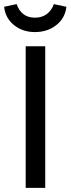

<svg xmlns="http://www.w3.org/2000/svg" viewBox="-25 -914 343 934"><path d="M195 0H100V-689H195ZM-5 -881 56 -894Q79 -828 145 -828Q179 -828 202.5 -845.5Q226 -863 237 -894L298 -881Q292 -826 249 -792Q206 -758 145 -758Q85 -758 43 -792Q1 -826 -5 -881Z"/></svg>

Font: FiraGOUPP
Style: Medium
Weight: 400
Designer: bBox Type
Foundry: bBox Type GmbH
Version: Version 1.001